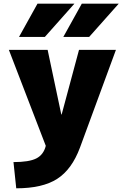

<svg xmlns="http://www.w3.org/2000/svg" viewBox="-20 -790 671 1040"><path d="M463 -590H323L423 -770H623ZM223 -590H83L183 -770H383ZM68 230 53 88Q138 88 177 68Q216 48 228 0L28 -520H238L312 -170H314L408 -520H608L413 10Q369 128 289.5 179Q210 230 68 230Z"/></svg>

Font: Mplus 1p Black
Style: Regular
Weight: 900
Version: Version 1.061